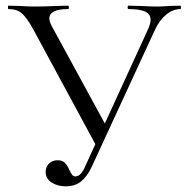

<svg xmlns="http://www.w3.org/2000/svg" viewBox="-20 -645 658 677"><path d="M141 -39Q141 -56 152.5 -68Q164 -80 183 -80Q200 -80 209 -70.5Q218 -61 225 -45Q230 -34 234.5 -28.5Q239 -23 246 -23Q266 -23 282 -62L503 -544Q511 -563 511 -575Q511 -595 492 -604Q473 -613 433 -613Q430 -613 430 -619Q430 -625 433 -625L474 -624Q508 -622 536 -622Q553 -622 577 -624L616 -625Q618 -625 618 -619Q618 -613 616 -613Q590 -613 566 -593.5Q542 -574 526 -539L303 -56Q287 -22 265.5 -5Q244 12 212 12Q183 12 162 -1.5Q141 -15 141 -39ZM10 -613Q8 -613 8 -619Q8 -625 10 -625L50 -624Q80 -622 101 -622Q138 -622 180 -624L220 -625Q223 -625 223 -619Q223 -613 220 -613Q154 -613 154 -580Q154 -569 163 -552L357 -196L323 -124L97 -542Q75 -582 57.5 -597.5Q40 -613 10 -613Z"/></svg>

Font: Cormorant SC
Style: Regular
Weight: 400
Designer: Christian Thalmann (Catharsis Fonts)
Foundry: Catharsis Fonts
Version: Version 4.000